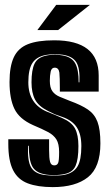

<svg xmlns="http://www.w3.org/2000/svg" viewBox="-20 -758 445 786"><path d="M196 8Q134 8 93.5 -7.5Q53 -23 33.5 -61.5Q14 -100 14 -169V-188H181V-144Q181 -110 185 -95.5Q189 -81 202 -81Q214 -81 218 -91Q222 -100 222 -136Q222 -169 211 -187Q200 -205 176.5 -217.5Q153 -230 115 -246Q59 -271 39 -312.5Q19 -354 19 -422Q19 -486 36.5 -523.5Q54 -561 94 -577Q134 -593 202 -593Q384 -593 384 -449V-383H225V-399Q225 -419 224.5 -435Q224 -451 223 -461Q220 -481 204 -481Q191 -481 187.5 -465Q184 -449 184 -427Q184 -399 194.5 -384.5Q205 -370 224 -362Q243 -354 266 -345Q313 -328 340 -309.5Q367 -291 379 -259.5Q391 -228 391 -171Q391 -73 340 -32.5Q289 8 196 8ZM201 -39Q212 -39 225.5 -40Q239 -41 247 -43Q282 -51 297.5 -77Q313 -103 313 -160Q313 -208 294.5 -236.5Q276 -265 236 -279L205 -290L176 -304Q138 -323 123.5 -350.5Q109 -378 109 -421Q109 -472 121.5 -497.5Q134 -523 168 -530Q176 -532 185.5 -533Q195 -534 205 -534Q223 -534 236 -531Q273 -525 287.5 -499.5Q302 -474 302 -421H305Q308 -478 292.5 -503Q277 -528 236 -534Q229 -535 221 -535.5Q213 -536 205 -536Q183 -536 168 -533Q130 -526 113 -500.5Q96 -475 96 -421Q96 -332 174 -300L204 -288L234 -275Q273 -258 287 -232Q301 -206 301 -160Q301 -106 289.5 -79.5Q278 -53 246 -46Q238 -44 225 -42.5Q212 -41 201 -41Q193 -41 180.5 -42Q168 -43 161 -45Q125 -52 111.5 -78Q98 -104 98 -161H95Q92 -101 106.5 -74.5Q121 -48 160 -42Q167 -41 180 -40Q193 -39 201 -39ZM133 -635 210 -738H348L218 -635Z"/></svg>

Font: Alumni Sans Inline One
Style: Regular
Weight: 400
Designer: Robert E. Leuschke
Foundry: Robert E. Leuschke
Version: Version 1.100; ttfautohint (v1.8.3)